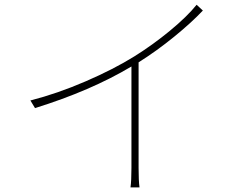

<svg xmlns="http://www.w3.org/2000/svg" viewBox="-20 -775 1040 811"><path d="M810.5 -754.9 836.9 -730.5Q789.1 -679.7 715.3 -619.6Q641.6 -559.6 565.4 -511.7V-65.4Q565.4 -10.7 569.3 16.6H531.2Q535.2 -10.7 535.2 -65.4V-494.1Q363.3 -391.6 127.9 -318.4L108.4 -350.6Q222.7 -379.9 341.3 -431.2Q460 -482.4 547.9 -537.1Q626 -585.9 698.2 -645.5Q770.5 -705.1 810.5 -754.9Z"/></svg>

Font: Gen Shin Gothic ExtraLight
Style: Regular
Weight: 100
Designer: [Source Han Sans]
Ryoko NISHIZUKA  (kana & ideographs); Paul D. Hunt (Latin, Greek & Cyrillic); Wenlong ZHANG  (bopomofo
Version: Version 1.002.20150607